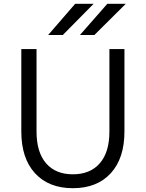

<svg xmlns="http://www.w3.org/2000/svg" viewBox="-20 -973 766 1009"><path d="M634 -715V-282Q634 -141 562 -62.5Q490 16 363 16Q236 16 164 -62.5Q92 -141 92 -282V-715H172V-282Q172 -173 222 -115Q272 -57 363 -57Q454 -57 504.5 -115Q555 -173 555 -282V-715ZM472 -953 310 -789H233L375 -953ZM641 -953 476 -789H400L544 -953Z"/></svg>

Font: Wix Madefor Text
Style: Regular
Weight: 400
Designer: Dalton Maag Ltd
Foundry: Dalton Maag Ltd
Version: Version 3.100